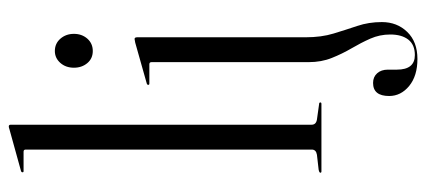

<svg xmlns="http://www.w3.org/2000/svg" viewBox="-293 -477 994 448"><g transform="rotate(-90 204.0 -253.0)"><path d="M137 -725V-23Q137 -12.5 149 -10.5L184.5 -5.5Q189 -5.5 189 -2.5Q189 0 185.5 0H28Q25 0 25 -2.5Q25 -5 32 -6.5L67 -10.5Q79 -12.5 79 -22.5V-690Q79 -695 74 -695H28.5Q26 -695 26 -697.5Q26 -700 29 -701L126.5 -728Q130.5 -729.5 133 -729.5Q137 -729.5 137 -725ZM309 -533.5Q291.5 -533.5 280.8 -546.2Q270 -559 270 -577.5Q270 -596.5 281.2 -609.2Q292.5 -622 309 -622Q326.5 -622 337.8 -609Q349 -596 349 -577.5Q349 -559 337.8 -546.2Q326.5 -533.5 309 -533.5ZM341 -37Q341 0 349.8 28.5Q358.5 57 367.5 83.8Q376.5 110.5 376.5 141Q376.5 176.5 353.5 200.2Q330.5 224 290.5 224Q251 224 227.5 204.8Q204 185.5 204 158Q204 120.5 234.5 120.5Q248.5 120.5 257 130Q265.5 139.5 265.5 155V176Q265.5 218 299.5 218Q323.5 218 335.5 202.8Q347.5 187.5 347.5 160.5Q347.5 136 337.8 114Q328 92 315.2 70.2Q302.5 48.5 292.8 24.2Q283 0 283 -30V-396.5Q283 -401.5 278 -401.5H233Q230 -401.5 230 -404Q230 -406.5 233 -407.5L328.5 -434.5Q335 -436 337 -436Q341 -436 341 -430Z"/></g></svg>

Font: Fraunces 144pt S000 Light
Style: Regular
Weight: 300
Version: Version 1.000; ttfautohint (v1.8.3)